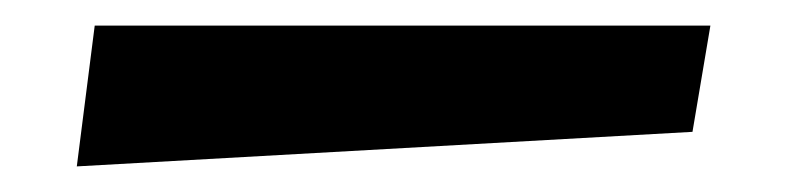

<svg xmlns="http://www.w3.org/2000/svg" viewBox="-20 -5 615 150"><path d="M40 125 54 15H535L521 98Z"/></svg>

Font: Joti One
Style: Regular
Weight: 400
Designer: Eduardo Rodriguez Tunni
Foundry: Eduardo Rodriguez Tunni
Version: Version 1.002; ttfautohint (v1.8.4.7-5d5b);gftools[0.9.24]